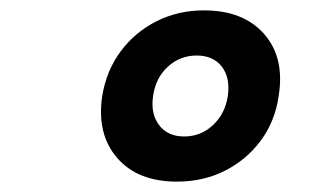

<svg xmlns="http://www.w3.org/2000/svg" viewBox="-20 -760 640 370"><path d="M321 -410Q245 -410 205.5 -456Q166 -502 177 -575Q185 -624 212.5 -661Q240 -698 281.5 -719Q323 -740 373 -740Q449 -740 489 -694.5Q529 -649 517 -575Q510 -526 482.5 -489Q455 -452 413.5 -431Q372 -410 321 -410ZM335 -497Q367 -497 390.5 -519Q414 -541 419 -575Q424 -610 407.5 -631.5Q391 -653 359 -653Q327 -653 303.5 -631.5Q280 -610 275 -575Q270 -541 286.5 -519Q303 -497 335 -497Z"/></svg>

Font: JetBrains Mono ExtraBold
Style: Italic
Weight: 800
Italic angle: -9°
Monospace: yes
Designer: Philipp Nurullin, Konstantin Bulenkov
Foundry: JetBrains
Version: Version 2.305; ttfautohint (v1.8.4.7-5d5b)